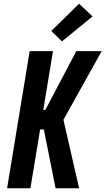

<svg xmlns="http://www.w3.org/2000/svg" viewBox="-20 -1009 565 1029"><path d="M18 0 139 -735H264L212 -420H223L389 -735H525L320 -367L404 0H278L215 -315H195L143 0ZM312 -787 255 -843 404 -989 476 -921Z"/></svg>

Font: Iosevka Extrabold Oblique
Style: Regular
Weight: 800
Italic angle: -9°
Monospace: yes
Designer: Belleve Invis
Foundry: Belleve Invis
Version: Version 32.5.0; ttfautohint (v1.8.4)